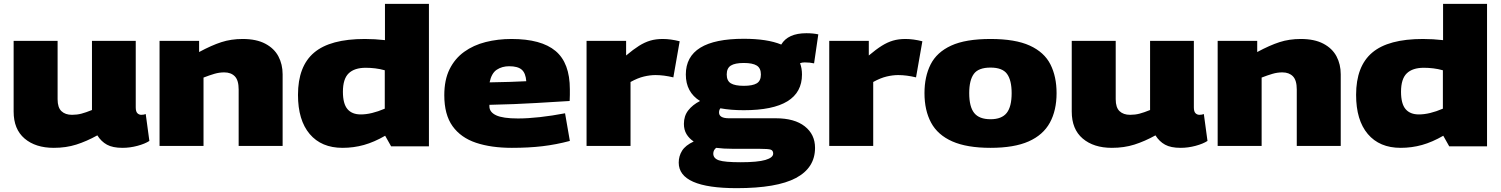

<svg xmlns="http://www.w3.org/2000/svg" viewBox="-20 -760 7816 1000"><path d="M260 10Q165 10 108 -38.5Q51 -87 51 -179V-547H280V-243Q280 -200 300 -181Q320 -162 355 -162Q381 -162 404 -168Q427 -174 459 -187V-547H687V-201Q687 -179 695.5 -170.5Q704 -162 716 -162Q729 -162 739 -166L758 -26Q735 -11 696 -0.5Q657 10 618 10Q567 10 537 -6.5Q507 -23 487 -55Q431 -24 377.5 -7Q324 10 260 10Z M811 0V-547H1017V-489Q1082 -524 1133 -540.5Q1184 -557 1244 -557Q1315 -557 1361.5 -532.5Q1408 -508 1430 -466.5Q1452 -425 1452 -373V0H1223V-294Q1223 -342 1203 -362.5Q1183 -383 1148 -383Q1122 -383 1096.5 -375.5Q1071 -368 1040 -356V0Z M2017 2 1986 -53Q1929 -20 1875.5 -5Q1822 10 1764 10Q1654 10 1593 -62Q1532 -134 1532 -266Q1532 -415 1616 -486Q1700 -557 1880 -557Q1932 -557 1985 -551V-740H2214V2ZM1984 -194V-394Q1959 -401 1934 -404Q1909 -407 1885 -407Q1826 -407 1796 -378Q1766 -349 1766 -282Q1766 -220 1789.5 -192Q1813 -164 1859 -164Q1914 -164 1984 -194Z M2646 10Q2538 10 2459 -16.5Q2380 -43 2337 -103Q2294 -163 2294 -264Q2294 -344 2321.5 -399.5Q2349 -455 2397.5 -490Q2446 -525 2509.5 -541Q2573 -557 2644 -557Q2799 -557 2873.5 -494.5Q2948 -432 2948 -295Q2948 -284 2948 -266Q2948 -248 2947 -234Q2879 -230 2772.5 -223.5Q2666 -217 2529 -214Q2529 -211 2529 -206Q2529 -176 2564 -159.5Q2599 -143 2678 -143Q2729 -143 2792 -150Q2855 -157 2923 -170L2948 -26Q2877 -7 2805.5 1.5Q2734 10 2646 10ZM2530 -331Q2584 -332 2636.5 -333.5Q2689 -335 2721 -337Q2718 -379 2697.5 -397Q2677 -415 2632 -415Q2595 -415 2567.5 -397Q2540 -379 2530 -331Z M3241 -547V-471Q3279 -503 3308.5 -521.5Q3338 -540 3367 -548.5Q3396 -557 3432 -557Q3473 -557 3520 -545L3487 -357Q3462 -363 3439 -366Q3416 -369 3394 -369Q3366 -369 3334 -361.5Q3302 -354 3264 -333V0H3035V-547Z M3817 220Q3515 220 3515 87Q3515 53 3532.5 25Q3550 -3 3593 -23Q3569 -39 3555.5 -61.5Q3542 -84 3542 -115Q3542 -156 3564.5 -185Q3587 -214 3626 -234Q3552 -280 3552 -372Q3552 -558 3854 -558Q3976 -558 4049 -528Q4084 -587 4180 -587Q4215 -587 4242 -581L4220 -430Q4198 -435 4171 -435Q4158 -435 4147 -431Q4157 -404 4157 -372Q4157 -186 3854 -186Q3785 -186 3732 -196Q3725 -187 3725 -174Q3725 -144 3777 -144H4021Q4118 -144 4171.5 -102Q4225 -60 4225 10Q4225 114 4125.5 167Q4026 220 3817 220ZM3854 -313Q3900 -313 3921.5 -326Q3943 -339 3943 -372Q3943 -405 3921.5 -418.5Q3900 -432 3854 -432Q3808 -432 3786.5 -418.5Q3765 -405 3765 -372Q3765 -339 3786.5 -326Q3808 -313 3854 -313ZM3695 40Q3695 65 3724.5 75Q3754 85 3838 85Q3926 85 3966.5 73Q4007 61 4007 40Q4007 24 3994.5 19.5Q3982 15 3934 15H3798Q3748 15 3710 10Q3695 22 3695 40Z M4505 -547V-471Q4543 -503 4572.5 -521.5Q4602 -540 4631 -548.5Q4660 -557 4696 -557Q4737 -557 4784 -545L4751 -357Q4726 -363 4703 -366Q4680 -369 4658 -369Q4630 -369 4598 -361.5Q4566 -354 4528 -333V0H4299V-547Z M4795 -275Q4795 -361 4827 -424.5Q4859 -488 4934 -522.5Q5009 -557 5139 -557Q5268 -557 5343.5 -522.5Q5419 -488 5451 -424.5Q5483 -361 5483 -275Q5483 -185 5448 -121Q5413 -57 5337.5 -23.5Q5262 10 5139 10Q5016 10 4940 -23.5Q4864 -57 4829.5 -121Q4795 -185 4795 -275ZM5028 -275Q5028 -204 5054 -171.5Q5080 -139 5139 -139Q5197 -139 5223 -171.5Q5249 -204 5249 -275Q5249 -342 5225 -375Q5201 -408 5139 -408Q5076 -408 5052 -375Q5028 -342 5028 -275Z M5771 10Q5676 10 5619 -38.5Q5562 -87 5562 -179V-547H5791V-243Q5791 -200 5811 -181Q5831 -162 5866 -162Q5892 -162 5915 -168Q5938 -174 5970 -187V-547H6198V-201Q6198 -179 6206.5 -170.5Q6215 -162 6227 -162Q6240 -162 6250 -166L6269 -26Q6246 -11 6207 -0.5Q6168 10 6129 10Q6078 10 6048 -6.5Q6018 -23 5998 -55Q5942 -24 5888.5 -7Q5835 10 5771 10Z M6322 0V-547H6528V-489Q6593 -524 6644 -540.5Q6695 -557 6755 -557Q6826 -557 6872.5 -532.5Q6919 -508 6941 -466.5Q6963 -425 6963 -373V0H6734V-294Q6734 -342 6714 -362.5Q6694 -383 6659 -383Q6633 -383 6607.5 -375.5Q6582 -368 6551 -356V0Z M7528 2 7497 -53Q7440 -20 7386.5 -5Q7333 10 7275 10Q7165 10 7104 -62Q7043 -134 7043 -266Q7043 -415 7127 -486Q7211 -557 7391 -557Q7443 -557 7496 -551V-740H7725V2ZM7495 -194V-394Q7470 -401 7445 -404Q7420 -407 7396 -407Q7337 -407 7307 -378Q7277 -349 7277 -282Q7277 -220 7300.5 -192Q7324 -164 7370 -164Q7425 -164 7495 -194Z"/></svg>

Font: Georama Extended ExtraBold
Style: Regular
Weight: 800
Width: 7
Designer: Jean-Baptiste Levee
Foundry: Production Type
Version: Version 1.000